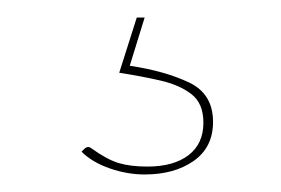

<svg xmlns="http://www.w3.org/2000/svg" viewBox="-20 -20 320 219"><path d="M145 179Q125 179 105 172Q85 165 73 153L76 150Q80 146 84 149Q102 162 115.5 166Q129 170 148 170Q178 170 195 157Q212 144 212 120Q212 98 198.5 87.5Q185 77 163.5 72Q142 67 116 63L136 0H145L128 55Q168 61 195.5 74Q223 87 223 119Q223 148 201 163.5Q179 179 145 179Z"/></svg>

Font: Aleo Thin
Style: Regular
Weight: 250
Designer: Alessio Laiso
Foundry: Alessio Laiso
Version: Version 2.001;gftools[0.9.29]